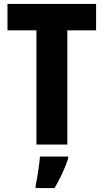

<svg xmlns="http://www.w3.org/2000/svg" viewBox="-20 -827 526 975"><path d="M322 -93V-673H468V-807H18V-673H165V-93ZM326 -21V-32H183C180 9 169 78 161 115V128H257C286 79 309 29 326 -21Z"/></svg>

Font: Noto Sans Kannada UI Condensed ExtraBold
Style: Regular
Weight: 800
Width: 3
Designer: Jelle Bosma - Monotype Design Team
Foundry: Monotype Imaging Inc.
Version: Version 2.005